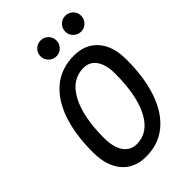

<svg xmlns="http://www.w3.org/2000/svg" viewBox="-265 -1004 1116 1116"><g transform="rotate(-45 293.0 -446.0)"><path d="M250.5 9.8Q155.3 9.8 102.1 -53Q48.8 -115.7 48.8 -227.5Q48.8 -377 86.7 -483.4Q124.5 -589.8 195.8 -646.5Q267.1 -703.1 367.2 -703.1Q461.9 -703.1 515.1 -641.8Q568.4 -580.6 568.4 -471.2Q568.4 -320.3 530.5 -212.6Q492.7 -105 421.6 -47.6Q350.6 9.8 250.5 9.8ZM263.2 -80.1Q357.9 -80.1 410.9 -180.2Q463.9 -280.3 463.9 -459Q463.9 -531.7 435.8 -572.5Q407.7 -613.3 356.9 -613.3Q261.2 -613.3 207.3 -514.6Q153.3 -416 153.3 -239.7Q153.3 -164.6 182.4 -122.3Q211.4 -80.1 263.2 -80.1ZM293.5 -771.5Q266.6 -771.5 247.3 -790.8Q228 -810.1 228 -836.9Q228 -864.3 247.3 -883.3Q266.6 -902.3 293.5 -902.3Q320.8 -902.3 339.8 -883.3Q358.9 -864.3 358.9 -836.9Q358.9 -810.1 339.8 -790.8Q320.8 -771.5 293.5 -771.5ZM496.6 -771.5Q469.7 -771.5 450.4 -790.8Q431.2 -810.1 431.2 -836.9Q431.2 -864.3 450.4 -883.3Q469.7 -902.3 496.6 -902.3Q523.9 -902.3 543 -883.3Q562 -864.3 562 -836.9Q562 -810.1 543 -790.8Q523.9 -771.5 496.6 -771.5Z"/></g></svg>

Font: Cascadia Code NF
Style: Italic
Weight: 400
Italic angle: -10°
Monospace: yes
Designer: Aaron Bell
Foundry: Saja Typeworks
Version: Version 2404.023; ttfautohint (v1.8.4)